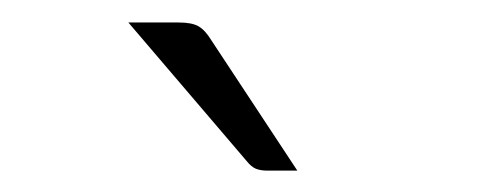

<svg xmlns="http://www.w3.org/2000/svg" viewBox="-20 -736 440 175"><path d="M143 -715.5Q155 -715.5 161 -712Q167 -708.5 172.5 -699.5L251 -580.5H223.5Q217.5 -580.5 213.2 -582.2Q209 -584 205 -589L97 -715.5Z"/></svg>

Font: Lato Light
Style: Regular
Weight: 300
Designer: Lukasz Dziedzic
Foundry: tyPoland Lukasz Dziedzic
Version: Version 2.007; 2014-02-27